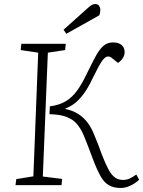

<svg xmlns="http://www.w3.org/2000/svg" viewBox="-20 -921 712 955"><path d="M228 -392Q275 -398 308 -418Q341 -438 365.5 -473Q390 -508 412 -555Q437 -606 455.5 -640.5Q474 -675 494 -692.5Q514 -710 542 -710Q570 -710 585 -697Q600 -684 600 -661Q600 -647 591.5 -633Q583 -619 567 -608L537 -632Q531 -637 527 -638.5Q523 -640 517 -640Q507 -640 495.5 -627.5Q484 -615 471 -591Q458 -567 440 -530Q428 -503 409.5 -473.5Q391 -444 366 -419.5Q341 -395 305 -381V-379Q342 -371 368.5 -354.5Q395 -338 415 -312Q435 -286 450 -247Q453 -240 457 -230Q461 -220 468.5 -201.5Q476 -183 486 -154Q505 -105 520 -77.5Q535 -50 552 -38Q569 -26 593 -26Q610 -26 626 -33.5Q642 -41 658 -53L672 -27Q653 -9 628.5 2.5Q604 14 580 14Q546 14 522 0.5Q498 -13 480 -45Q462 -77 442 -130Q429 -165 420.5 -187Q412 -209 406 -224Q400 -239 396 -249Q381 -283 361.5 -305.5Q342 -328 309.5 -340Q277 -352 226 -353ZM170 -659 83 -672 86 -703H307L304 -672L218 -659L193 -43L289 -31L286 0H57L61 -30L146 -44ZM420 -884Q429 -892 437 -896.5Q445 -901 453 -901Q467 -901 473 -892Q479 -883 479 -873Q479 -868 478 -860.5Q477 -853 474 -845L310 -753L296 -773Z"/></svg>

Font: Literata 18pt ExtraLight
Style: Italic
Weight: 250
Italic angle: -2°
Designer: Latin by Veronika Burian and Jose Scaglione. Greek by Irene Vlachou. Cyrillic by Vera Evstafieva
Foundry: TypeTogether
Version: Version 3.103;gftools[0.9.29]